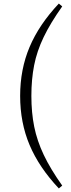

<svg xmlns="http://www.w3.org/2000/svg" viewBox="-20 -839 396 1077"><path d="M156 -301Q156 -207 172 -128Q188 -49 225.5 30Q263 109 329 202L310 218Q199 100 146 -25.5Q93 -151 93 -301Q93 -450 146 -575.5Q199 -701 310 -819L329 -803Q263 -710 225 -631Q187 -552 171.5 -473Q156 -394 156 -301Z"/></svg>

Font: Noto Serif KR ExtraLight Light
Style: Regular
Weight: 300
Version: Version 2.003-H1;hotconv 1.1.1;makeotfexe 2.6.0